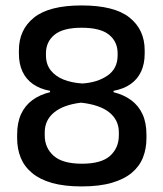

<svg xmlns="http://www.w3.org/2000/svg" viewBox="-20 -672 601 706"><path d="M280 13.5Q216.5 13.5 171.5 0.8Q126.5 -12 98 -35.8Q69.5 -59.5 56.2 -92Q43 -124.5 43 -164V-177Q43 -221 57.5 -252.5Q72 -284 99.2 -304Q126.5 -324 164 -333V-338Q126.5 -345 101 -363Q75.5 -381 62.5 -409.2Q49.5 -437.5 49.5 -474.5V-487Q49.5 -563 105.2 -607.5Q161 -652 280 -652Q400.5 -652 456.2 -607.5Q512 -563 512 -487V-474.5Q512 -437.5 499 -409.2Q486 -381 460.5 -363Q435 -345 397.5 -338V-333Q435.5 -323.5 462.5 -303.5Q489.5 -283.5 504 -252.2Q518.5 -221 518.5 -177V-164Q518.5 -125.5 505.8 -93Q493 -60.5 464.8 -36.8Q436.5 -13 391 0.2Q345.5 13.5 280 13.5ZM281.5 -70Q353 -70 385 -99.2Q417 -128.5 417 -174V-185.5Q417 -230.5 381.8 -258.8Q346.5 -287 278 -294.5Q212.5 -286.5 178.5 -258.2Q144.5 -230 144.5 -185.5V-174Q144.5 -128.5 177.2 -99.2Q210 -70 281.5 -70ZM283 -365Q338 -368.5 375.2 -394Q412.5 -419.5 412.5 -468.5V-476Q412.5 -518.5 381 -544.2Q349.5 -570 280 -570Q212 -570 180.5 -544.2Q149 -518.5 149 -476V-468.5Q149 -436 166.2 -413.8Q183.5 -391.5 213.5 -379.5Q243.5 -367.5 283 -365Z"/></svg>

Font: Anek Tamil Medium
Style: Regular
Weight: 500
Designer: Aadarsh Rajan (Tamil), Yesha Goshar (Latin)
Foundry: Ek Type
Version: Version 1.003